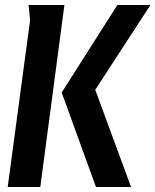

<svg xmlns="http://www.w3.org/2000/svg" viewBox="-20 -752 625 772"><path d="M239 -732 142 0H11L101 -671L95 -732ZM452 -732H585L363 -391L507 0H366L228 -380Z"/></svg>

Font: Rosario
Style: Bold Italic
Weight: 700
Italic angle: -8.05°
Designer: Hector Gatti
Foundry: Omnibus Type
Version: Version 1.101; ttfautohint (v1.8.1.43-b0c9)